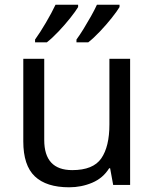

<svg xmlns="http://www.w3.org/2000/svg" viewBox="-20 -786 658 816"><path d="M533 -536V0H461L448 -71H444Q418 -29 372 -9.5Q326 10 274 10Q177 10 128 -36.5Q79 -83 79 -185V-536H168V-191Q168 -63 287 -63Q376 -63 410.5 -113Q445 -163 445 -257V-536ZM488 -756Q478 -739 455 -710Q432 -681 405 -652.5Q378 -624 355 -606H305V-618Q319 -637 335 -663Q351 -689 366.5 -716.5Q382 -744 392 -766H488ZM312 -756Q302 -739 279 -710Q256 -681 229 -652.5Q202 -624 179 -606H129V-618Q150 -647 175 -689.5Q200 -732 216 -766H312Z"/></svg>

Font: Noto Sans Hanunoo
Style: Regular
Weight: 400
Designer: Monotype Design Team
Foundry: Monotype Imaging Inc.
Version: Version 2.003; ttfautohint (v1.8.4.7-5d5b)